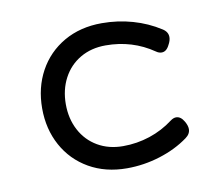

<svg xmlns="http://www.w3.org/2000/svg" viewBox="-60 -534 719 616"><g transform="rotate(-10 300.0 -225.5)"><path d="M496.6 -408.2Q513.7 -397.5 513.7 -380.4Q513.7 -369.1 506.3 -356Q496.6 -335.9 481 -335.9Q471.7 -335.9 462.9 -342.3Q394 -389.6 307.1 -389.6Q260.3 -389.6 224.4 -368.7Q188.5 -347.7 168.7 -310.3Q148.9 -272.9 148.9 -225.6Q148.9 -178.2 168.7 -140.9Q188.5 -103.5 224.4 -82.5Q260.3 -61.5 307.1 -61.5Q352.1 -61.5 394.3 -75.4Q436.5 -89.4 471.2 -115.7Q481 -123 489.7 -123Q504.9 -123 515.6 -104.5Q523.9 -90.3 523.9 -79.1Q523.9 -63 508.3 -51.8Q468.3 -22.5 415.3 -5.9Q362.3 10.7 307.1 10.7Q237.3 10.7 183.8 -20Q130.4 -50.8 101.1 -104.5Q71.8 -158.2 71.8 -225.6Q71.8 -293 101.1 -346.7Q130.4 -400.4 183.8 -431.2Q237.3 -461.9 307.1 -461.9Q359.4 -461.9 407.5 -448.2Q455.6 -434.6 496.6 -408.2Z"/></g></svg>

Font: Courier Prime Sans
Style: Regular
Weight: 400
Designer: Alan Dague-Greene
Foundry: Quote-Unquote Apps
Version: Version 3.020